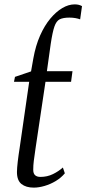

<svg xmlns="http://www.w3.org/2000/svg" viewBox="-20 -848 395 878"><path d="M134.5 10Q99 10 78.2 -6.5Q57.5 -23 57.5 -61.5Q57.5 -70 58.5 -82.2Q59.5 -94.5 61.2 -109.5Q63 -124.5 65.2 -140.5Q67.5 -156.5 70 -172.5L113.5 -474H44L48.5 -496.5L122 -521.5L132.5 -581Q143 -639.5 163.2 -685.2Q183.5 -731 210 -762.8Q236.5 -794.5 265 -811.2Q293.5 -828 321.5 -828Q331.5 -828 339.8 -826Q348 -824 355 -820L346.5 -759.5Q337.5 -763 324.8 -765.2Q312 -767.5 297.5 -767.5Q269 -767.5 253.2 -759.8Q237.5 -752 228.8 -726.5Q220 -701 212 -647.5L194.5 -522.5H311.5L305 -474H188L142.5 -169.5Q137 -131.5 134.5 -111.8Q132 -92 132 -71.5Q132 -54.5 140.5 -46.8Q149 -39 164.5 -39Q196 -39 222 -51.8Q248 -64.5 267.5 -82L276.5 -55.5Q259.5 -35 235 -20.2Q210.5 -5.5 184 2.2Q157.5 10 134.5 10Z"/></svg>

Font: Merriweather 96pt Light
Style: Italic
Weight: 300
Italic angle: -7.8°
Version: Version 2.101